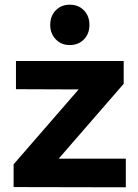

<svg xmlns="http://www.w3.org/2000/svg" viewBox="-20 -797 588 818"><path d="M277 -777Q314 -777 337.5 -753Q361 -729 361 -691Q361 -653 337.5 -629Q314 -605 277 -605Q241 -605 217.5 -629.5Q194 -654 194 -691Q194 -729 217.5 -753Q241 -777 277 -777ZM48 -537H507V-440L230 -121H516V1L38 0V-97L315 -416L48 -417Z"/></svg>

Font: Montserrat-Arabic SemiBold
Style: Regular
Weight: 600
Designer: Mohamed Gaber
Foundry: Kief Type Foundry
Version: Version 5.008;PS 005.008;hotconv 1.0.88;makeotf.lib2.5.64775